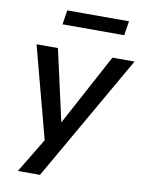

<svg xmlns="http://www.w3.org/2000/svg" viewBox="-95 -770 772 1017"><g transform="rotate(10 290.5 -261.5)"><path d="M73 180 198 -27 193 27 54 -498H169L255 -113L462 -498H581L192 180ZM171 -626 183 -703H515L503 -626Z"/></g></svg>

Font: Nunito Sans 7pt SemiBold
Style: Italic
Weight: 600
Italic angle: -9°
Designer: Vernon Adams
Foundry: Vernon Adams
Version: Version 3.101;gftools[0.9.27]